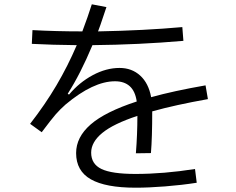

<svg xmlns="http://www.w3.org/2000/svg" viewBox="-20 -836 1096 893"><path d="M887 -50 895 14Q824 25 747.5 31Q671 37 611 37Q471 37 402.5 -2Q334 -41 334 -124Q334 -198 401.5 -257Q469 -316 616 -364Q609 -412 583.5 -435Q558 -458 515 -458Q414 -458 285 -350Q259 -327 239 -304Q219 -281 174 -221L120 -260Q190 -350 242.5 -439Q295 -528 337 -626Q223 -627 128 -632L131 -696Q240 -690 363 -690Q389 -759 407 -816L475 -803Q466 -776 459 -755.5Q452 -735 447 -720Q439 -700 436 -690Q650 -694 828 -710L833 -646Q625 -628 410 -626Q354 -492 295 -400L301 -396Q349 -453 411.5 -486.5Q474 -520 536 -520Q593 -520 632 -484.5Q671 -449 683 -384Q787 -413 936 -439L947 -375Q795 -348 688 -318Q688 -196 682 -124L612 -123Q619 -211 619 -297Q507 -260 455.5 -217.5Q404 -175 404 -126Q404 -73 452 -50Q500 -27 610 -27Q741 -27 887 -50Z"/></svg>

Font: PlemolJP
Style: Regular
Weight: 400
Monospace: yes
Version: v2.0.4; ttfautohint (v1.8.4.7-5d5b-dirty) -l 6 -r 45 -G 200 